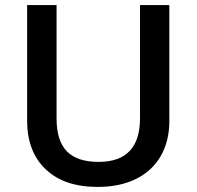

<svg xmlns="http://www.w3.org/2000/svg" viewBox="-20 -734 782 764"><path d="M653.8 -713.9V-252Q653.8 -172.9 619.9 -113.5Q585.9 -54.2 521.7 -22.2Q457.5 9.8 368.2 9.8Q235.4 9.8 161.6 -60.5Q87.9 -130.9 87.9 -253.9V-713.9H205.1V-262.2Q205.1 -173.8 246.1 -131.8Q287.1 -89.8 372.1 -89.8Q537.1 -89.8 537.1 -263.2V-713.9Z"/></svg>

Font: f1_31487          
Style: Regular
Weight: 600
Foundry: Ascender Corporation
Version: Version 1.10